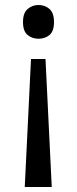

<svg xmlns="http://www.w3.org/2000/svg" viewBox="-20 -566 309 768"><path d="M196 -478Q196 -441 178 -426Q160 -411 134 -411Q109 -411 90.5 -426Q72 -441 72 -478Q72 -514 90.5 -530Q109 -546 134 -546Q160 -546 178 -530Q196 -514 196 -478ZM104 -330H162L187 182H79Z"/></svg>

Font: Noto Sans Chorasmian
Style: Regular
Weight: 400
Designer: Federico Parra Barrios
Foundry: Google LLC
Version: Version 1.004; ttfautohint (v1.8.4.7-5d5b)